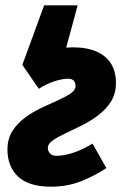

<svg xmlns="http://www.w3.org/2000/svg" viewBox="-20 -690 466 722"><path d="M64 -446 146 -670H272L226 -500ZM172 12Q88 12 48 -26Q8 -64 8 -128Q8 -168 26.5 -197Q45 -226 74 -247.5Q103 -269 136 -284.5Q169 -300 198 -313Q227 -326 245.5 -338.5Q264 -351 264 -366Q264 -380 257 -387Q250 -394 236 -394Q214 -394 183.5 -384Q153 -374 126 -356L64 -446Q105 -479 155.5 -495.5Q206 -512 254 -512Q332 -512 374 -477.5Q416 -443 416 -378Q416 -338 397.5 -308.5Q379 -279 350 -257Q321 -235 288 -218.5Q255 -202 226 -188.5Q197 -175 178.5 -162Q160 -149 160 -134Q160 -121 168.5 -112.5Q177 -104 192 -104Q221 -104 256.5 -116Q292 -128 328 -150L380 -58Q338 -30 286 -9Q234 12 172 12Z"/></svg>

Font: Source Sans 3 Black
Style: Italic
Weight: 900
Italic angle: -11°
Designer: Paul D. Hunt
Foundry: Adobe
Version: Version 3.052;hotconv 1.1.0;makeotfexe 2.6.0